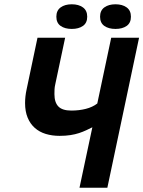

<svg xmlns="http://www.w3.org/2000/svg" viewBox="-20 -876 669 896"><path d="M284 -700 238 -483Q235 -470 234.5 -459Q234 -448 234 -437Q234 -398 252.5 -379Q271 -360 313 -360Q349 -360 380.5 -368Q412 -376 434 -393L499 -700H629L481 0H351L411 -282Q397 -275 382 -268Q367 -261 349 -255Q331 -249 308.5 -245.5Q286 -242 258 -242Q223 -242 193.5 -251Q164 -260 142.5 -279Q121 -298 109 -327Q97 -356 97 -395Q97 -426 104 -458L155 -700ZM243 -798Q243 -827 263 -841.5Q283 -856 315 -856Q347 -856 367 -841.5Q387 -827 387 -798Q387 -769 367 -755Q347 -741 315 -741Q283 -741 263 -755Q243 -769 243 -798ZM447 -798Q447 -827 467 -841.5Q487 -856 519 -856Q551 -856 571 -841.5Q591 -827 591 -798Q591 -769 571 -755Q551 -741 519 -741Q487 -741 467 -755Q447 -769 447 -798Z"/></svg>

Font: PT Sans
Style: Bold Italic
Weight: 700
Italic angle: -12°
Designer: A.Korolkova, O.Umpeleva, V.Yefimov
Foundry: ParaType Ltd
Version: Version 2.003W OFL